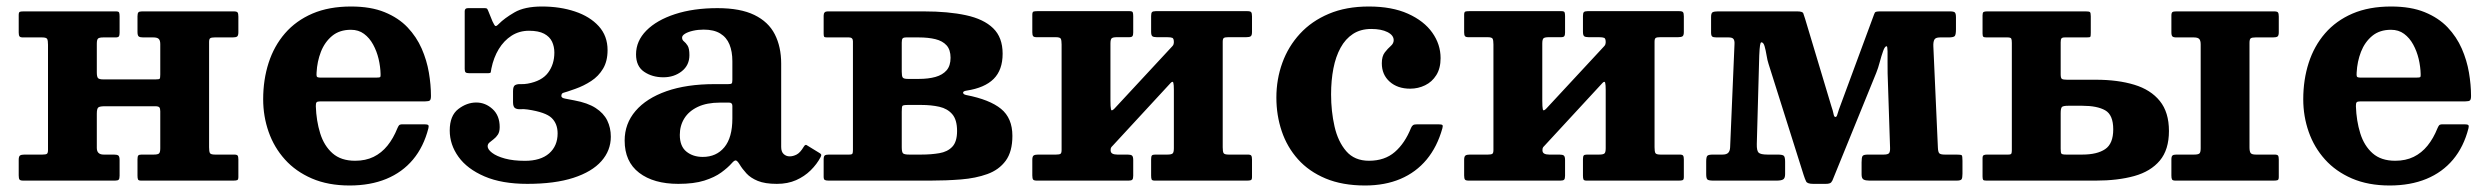

<svg xmlns="http://www.w3.org/2000/svg" viewBox="-20 -555 7654 590"><path d="M622.5 -102.5V-426Q622.5 -435.5 626.3 -437.7Q630 -440 639.5 -440H694.5Q704.5 -440 708.5 -442.7Q712.5 -445.5 712.5 -456V-504Q712.5 -513.5 710 -516.8Q707.5 -520 698.5 -520H416.5Q408 -520 405.3 -517Q402.5 -514 402.5 -505V-457Q402.5 -446 406.3 -443Q410 -440 420 -440H451.5Q463 -440 467.7 -435.5Q472.5 -431 472.5 -419.5V-326Q472.5 -315 470.6 -313Q468.7 -311 457.5 -311H297.5Q284 -311 280.8 -315.5Q277.5 -320 277.5 -332.5V-420.5Q277.5 -433.5 281.5 -436.7Q285.5 -440 297.5 -440H335Q343 -440 345.3 -443.2Q347.5 -446.5 347.5 -454.5V-504.5Q347.5 -513 346 -516.5Q344.5 -520 336.5 -520H53Q45 -520 41.2 -518.8Q37.5 -517.5 37.5 -509V-455Q37.5 -446.5 40 -443.2Q42.5 -440 50.5 -440H109.5Q122.5 -440 125 -435.2Q127.5 -430.5 127.5 -417.5V-94Q127.5 -84.5 124 -82.3Q120.5 -80 110.5 -80H55.5Q46 -80 41.7 -77.3Q37.5 -74.5 37.5 -64V-16Q37.5 -6.5 40 -3.2Q42.5 0 51.5 0H333.5Q342 0 344.8 -3Q347.5 -6 347.5 -15V-63Q347.5 -74 343.8 -77Q340 -80 330 -80H298.5Q277.5 -80 277.5 -100.5V-205.5Q277.5 -221.5 282.3 -225Q287 -228.5 302 -228.5H457Q466.7 -228.5 469.6 -225.2Q472.5 -222 472.5 -213V-99.5Q472.5 -86.5 468.5 -83.3Q464.5 -80 452.5 -80H415Q407 -80 404.8 -77Q402.5 -74 402.5 -65.5V-15.5Q402.5 -7.5 404 -3.8Q405.5 0 413.5 0H697Q705.5 0 709 -1.5Q712.5 -3 712.5 -11V-65Q712.5 -73.5 710.3 -76.8Q708 -80 699.5 -80H640.5Q627.5 -80 625 -84.8Q622.5 -89.5 622.5 -102.5Z M788.7 -250Q788.7 -197.5 805.5 -149.7Q822.2 -102 855.5 -65Q888.7 -28 938.5 -6.5Q988.3 15 1054.3 15Q1117.8 15 1167 -5.2Q1216.3 -25.5 1249.1 -64.7Q1282 -104 1296.5 -161.2Q1298.3 -168.3 1295.9 -170.6Q1293.5 -173 1284.5 -173H1217Q1208.7 -173 1206.1 -169.8Q1203.5 -166.5 1201.2 -161Q1188.7 -129.8 1170.6 -107.4Q1152.5 -85 1128 -73Q1103.5 -61 1071.3 -61Q1027.8 -61 1001.8 -84Q975.8 -107 963.9 -145.3Q952 -183.5 950.5 -228.7Q950.3 -237.7 952.8 -240.6Q955.3 -243.5 964.5 -243.5H1286.8Q1297.8 -243.5 1301 -246.5Q1304.3 -249.5 1304.3 -260.2Q1304.3 -294.2 1297.9 -332Q1291.5 -369.7 1275.8 -405.7Q1260 -441.7 1232.3 -471Q1204.5 -500.2 1161.9 -517.6Q1119.3 -535 1058.8 -535Q990.8 -535 940.1 -513.3Q889.5 -491.5 855.7 -452.5Q822 -413.5 805.4 -361.8Q788.7 -310 788.7 -250ZM966.3 -316.5Q955.3 -316.5 953.6 -319.6Q952 -322.8 952.8 -332Q954.5 -365.8 966.1 -395.8Q977.8 -425.7 1000.5 -444.6Q1023.3 -463.5 1058.3 -463.5Q1081.8 -463.5 1098.6 -451Q1115.5 -438.5 1126.6 -418.1Q1137.7 -397.8 1143.4 -373.9Q1149 -350 1149.5 -327.3Q1150 -319.8 1148 -318.1Q1146 -316.5 1135.7 -316.5Z M1605.5 -460.5 1645.5 -535Q1592 -535 1561 -517Q1530 -499 1512.8 -481.5Q1505.3 -473.7 1502.3 -475.1Q1499.3 -476.5 1493.3 -489.5L1480.5 -521Q1478.5 -526 1476.9 -528Q1475.3 -530 1470 -530H1418Q1408 -530 1408 -520.5V-343Q1408 -335 1411 -332.5Q1414 -330 1422.5 -330H1478Q1488 -330 1488.1 -333.2Q1488.3 -336.5 1490 -344.5Q1496.8 -378 1512.6 -404.1Q1528.5 -430.2 1552.1 -445.4Q1575.8 -460.5 1605.5 -460.5ZM1362 -154Q1362 -110.5 1388.9 -73.1Q1415.7 -35.8 1468.9 -12.9Q1522 10 1600.5 10Q1684.8 10 1741.9 -8.5Q1799 -27 1828 -59.8Q1857 -92.5 1857 -135Q1857 -162.3 1846 -184.8Q1835 -207.2 1810.4 -223.1Q1785.8 -239 1745 -246.5Q1728.5 -249.7 1716.8 -251.9Q1705 -254 1705 -260Q1705 -268.5 1712 -270.1Q1719 -271.7 1748 -282Q1774 -291.2 1796.6 -306Q1819.3 -320.7 1833.1 -343.9Q1847 -367 1847 -401Q1847 -444.7 1819.8 -474.6Q1792.5 -504.5 1746.8 -519.7Q1701 -535 1645.5 -535L1605.5 -460.5Q1635 -460.5 1652.1 -451.4Q1669.2 -442.2 1676.4 -427Q1683.5 -411.7 1683.5 -393.5Q1683.5 -357.5 1664.2 -331.6Q1645 -305.8 1601.5 -298Q1590.5 -296 1580 -296.5Q1569.5 -297 1563 -293.5Q1556.5 -290 1556.5 -275V-241Q1556.5 -226.5 1563 -222.6Q1569.5 -218.7 1579.8 -219.5Q1590 -220.2 1601.5 -218.5Q1657 -210.2 1675.2 -192.5Q1693.5 -174.7 1693.5 -145Q1693.5 -106.5 1667.4 -83.6Q1641.2 -60.8 1593 -60.8Q1557.3 -60.8 1531.6 -67.8Q1506 -74.8 1492.3 -85.3Q1478.5 -95.8 1478.5 -105.5Q1478.5 -112.3 1484 -117Q1489.5 -121.8 1497 -127.4Q1504.5 -133 1510 -141.5Q1515.5 -150 1515.5 -164.5Q1515.5 -200 1493.5 -220Q1471.5 -240 1443.5 -240Q1414.5 -240 1388.2 -219.8Q1362 -199.5 1362 -154Z M1899.5 -123Q1899.5 -58.2 1944 -24.1Q1988.5 10 2064.5 10Q2112.5 10 2144.4 -0.1Q2176.2 -10.2 2196.4 -25Q2216.5 -39.7 2228.7 -53.5Q2236.5 -62.5 2241 -62Q2245.5 -61.5 2252.5 -50.2Q2261 -36 2273.8 -22.1Q2286.5 -8.2 2308.6 0.9Q2330.8 10 2367 10H2367.5Q2400.5 10 2426.3 -1.4Q2452 -12.8 2471.1 -31.6Q2490.3 -50.5 2501.8 -72.5Q2504.3 -77.5 2503.5 -79.8Q2502.8 -82 2498.8 -84.5L2461.3 -107.5Q2457.8 -110.5 2455 -109.5Q2452.3 -108.5 2449.8 -104Q2439 -85.8 2428 -80.1Q2417 -74.5 2406.5 -74.5Q2396 -74.5 2388.3 -81.5Q2380.5 -88.5 2380.5 -103.5V-359.5Q2380.5 -411.2 2360.9 -449.6Q2341.3 -488 2298.1 -509Q2255 -530 2185 -530Q2110.7 -530 2054.4 -511.6Q1998 -493.2 1966.2 -461.1Q1934.5 -429 1934.5 -388Q1934.5 -351.2 1959.4 -334.4Q1984.2 -317.5 2018.5 -317.5Q2051.5 -317.5 2075 -336Q2098.5 -354.5 2098.5 -385.5Q2098.5 -406.2 2092.9 -414.9Q2087.3 -423.5 2081.6 -427.9Q2076 -432.2 2076 -439.5Q2076 -446 2085.4 -451.6Q2094.8 -457.2 2110 -460.6Q2125.3 -464 2142.5 -464Q2173.7 -464 2193.2 -452.1Q2212.7 -440.2 2221.6 -418.5Q2230.5 -396.7 2230.5 -367V-309.5Q2230.5 -300.5 2228.2 -298.5Q2226 -296.5 2217.5 -296.5H2176Q2090 -296.5 2028.1 -274.8Q1966.2 -253 1932.9 -214Q1899.5 -175 1899.5 -123ZM2069 -140.5Q2069 -169 2083 -191.4Q2097 -213.7 2124.5 -226.7Q2152 -239.7 2192.5 -239.7H2220.5Q2230.5 -239.7 2230.5 -229.7V-191Q2230.5 -132.3 2205.9 -102.5Q2181.3 -72.8 2139.5 -72.8Q2109.5 -72.8 2089.3 -89.1Q2069 -105.5 2069 -140.5Z M2589 -440Q2601 -440 2601 -428V-94Q2601 -86 2599.5 -83Q2598 -80 2589.5 -80H2527.5Q2518.5 -80 2514.7 -77.5Q2511 -75 2511 -65V-12Q2511 -4 2514.5 -2Q2518 0 2526.5 0H2838.5Q2887.5 0 2932.9 -3.6Q2978.3 -7.2 3014 -20.1Q3049.8 -33 3070.4 -61Q3091 -89 3091 -137.5Q3091 -192 3056.1 -220.5Q3021.3 -249 2949 -263Q2940 -265 2939.5 -269.9Q2939 -274.8 2950 -276.5Q3005.8 -285 3033.4 -312.5Q3061 -340 3061 -390Q3061 -440 3031.9 -468.2Q3002.8 -496.5 2948.4 -508.2Q2894 -520 2818.5 -520H2523Q2511 -520 2511 -507V-452Q2511 -444.5 2512.5 -442.2Q2514 -440 2521.5 -440ZM2751 -424Q2751 -433.5 2753.5 -436.7Q2756 -440 2765 -440H2803.5Q2832.8 -440 2854.6 -434.6Q2876.5 -429.2 2888.8 -415.6Q2901 -402 2901 -377.5Q2901 -353 2888.8 -338.9Q2876.5 -324.8 2854.6 -318.6Q2832.8 -312.5 2803.5 -312.5H2770Q2757 -312.5 2754 -316.8Q2751 -321 2751 -334.5ZM2751 -211.5Q2751 -226.5 2753 -229.5Q2755 -232.5 2770 -232.5H2811Q2841.5 -232.5 2866.5 -226.9Q2891.5 -221.2 2906.2 -204.1Q2921 -187 2921 -152.5Q2921 -119.3 2906.2 -103.9Q2891.5 -88.5 2866.5 -84.3Q2841.5 -80 2811 -80H2774Q2758.5 -80 2754.8 -84Q2751 -88 2751 -102.5Z M3737.3 -102.5V-426.7Q3737.3 -436.2 3741 -438.5Q3744.8 -440.7 3754.3 -440.7H3809.3Q3819.3 -440.7 3823.3 -443.5Q3827.3 -446.2 3827.3 -456.7V-504.7Q3827.3 -514.2 3824.8 -517.5Q3822.3 -520.7 3813.3 -520.7H3531.3Q3522.8 -520.7 3520 -517.7Q3517.3 -514.7 3517.3 -505.7V-457.7Q3517.3 -446.7 3521 -443.7Q3524.8 -440.7 3534.8 -440.7H3566.2Q3577.7 -440.7 3582.5 -438.7Q3587.2 -436.7 3587.2 -425.2Q3587.2 -423.2 3586.4 -419.6Q3585.5 -416 3582.7 -413.2L3404.8 -221.5Q3395.5 -211.8 3393.9 -219.1Q3392.3 -226.5 3392.3 -246V-421.2Q3392.3 -434.2 3396.3 -437.5Q3400.3 -440.7 3412.3 -440.7H3449.8Q3457.8 -440.7 3460 -444Q3462.3 -447.2 3462.3 -455.2V-505.2Q3462.3 -513.7 3460.8 -517.2Q3459.3 -520.7 3451.3 -520.7H3167.7Q3159.7 -520.7 3156 -519.5Q3152.2 -518.2 3152.2 -509.7V-455.7Q3152.2 -447.2 3154.7 -444Q3157.2 -440.7 3165.2 -440.7H3224.2Q3237.2 -440.7 3239.7 -436Q3242.2 -431.2 3242.2 -418.2V-94Q3242.2 -84.5 3238.7 -82.3Q3235.2 -80 3225.2 -80H3170.2Q3160.7 -80 3156.5 -77.3Q3152.2 -74.5 3152.2 -64V-16Q3152.2 -6.5 3154.7 -3.2Q3157.2 0 3166.2 0H3448.3Q3456.8 0 3459.5 -3Q3462.3 -6 3462.3 -15V-63Q3462.3 -74 3458.5 -77Q3454.8 -80 3444.8 -80H3413.3Q3403.8 -80 3398.3 -83Q3392.8 -86 3392.8 -93.5Q3392.8 -100 3395.1 -102.9Q3397.5 -105.8 3400.8 -109L3577.2 -300Q3584 -307 3585.6 -300.6Q3587.2 -294.2 3587.2 -279.5V-99.5Q3587.2 -86.5 3583.2 -83.3Q3579.2 -80 3567.2 -80H3529.8Q3521.8 -80 3519.5 -77Q3517.3 -74 3517.3 -65.5V-15.5Q3517.3 -7.5 3518.8 -3.8Q3520.3 0 3528.3 0H3811.8Q3820.3 0 3823.8 -1.5Q3827.3 -3 3827.3 -11V-65Q3827.3 -73.5 3825 -76.8Q3822.8 -80 3814.3 -80H3755.3Q3742.3 -80 3739.8 -84.8Q3737.3 -89.5 3737.3 -102.5Z M3902.2 -255Q3902.2 -200.7 3918.6 -152Q3935 -103.2 3968.6 -65.6Q4002.2 -28 4053.6 -6.5Q4105 15 4174.8 15Q4235.8 15 4283.5 -5.2Q4331.3 -25.5 4363.9 -64.7Q4396.5 -104 4412.3 -160.7Q4414.5 -168.5 4412.4 -170.7Q4410.3 -173 4399.8 -173H4335.2Q4326 -173 4322.4 -170.6Q4318.7 -168.2 4316 -162Q4297.2 -114.8 4266.1 -87.9Q4235 -61 4186.8 -61Q4142.3 -61 4116.9 -90.4Q4091.5 -119.8 4080.9 -166.4Q4070.3 -213 4070.3 -265Q4070.3 -308 4077.4 -344.5Q4084.5 -381 4099.4 -408.2Q4114.3 -435.5 4137.6 -450.7Q4161 -466 4193.8 -466Q4224.5 -466 4243.6 -456.4Q4262.7 -446.7 4262.7 -431.5Q4262.7 -421.5 4253.6 -413.6Q4244.5 -405.7 4235.4 -394Q4226.2 -382.2 4226.2 -360.5Q4226.2 -325.5 4250.4 -304Q4274.5 -282.5 4313.3 -282.5Q4337.8 -282.5 4359.1 -292.9Q4380.5 -303.2 4393.6 -324.1Q4406.8 -345 4406.8 -376.5Q4406.8 -418.7 4381.3 -454.7Q4355.8 -490.8 4306.5 -512.9Q4257.3 -535 4186.3 -535Q4116.5 -535 4063.5 -512.6Q4010.5 -490.3 3974.6 -451.2Q3938.7 -412.2 3920.5 -361.9Q3902.2 -311.5 3902.2 -255Z M5064.3 -102.5V-426.7Q5064.3 -436.2 5068 -438.5Q5071.8 -440.7 5081.3 -440.7H5136.3Q5146.3 -440.7 5150.3 -443.5Q5154.3 -446.2 5154.3 -456.7V-504.7Q5154.3 -514.2 5151.8 -517.5Q5149.3 -520.7 5140.3 -520.7H4858.3Q4849.8 -520.7 4847 -517.7Q4844.3 -514.7 4844.3 -505.7V-457.7Q4844.3 -446.7 4848 -443.7Q4851.8 -440.7 4861.8 -440.7H4893.2Q4904.7 -440.7 4909.5 -438.7Q4914.2 -436.7 4914.2 -425.2Q4914.2 -423.2 4913.4 -419.6Q4912.5 -416 4909.7 -413.2L4731.8 -221.5Q4722.5 -211.8 4720.9 -219.1Q4719.3 -226.5 4719.3 -246V-421.2Q4719.3 -434.2 4723.3 -437.5Q4727.3 -440.7 4739.3 -440.7H4776.8Q4784.8 -440.7 4787 -444Q4789.3 -447.2 4789.3 -455.2V-505.2Q4789.3 -513.7 4787.8 -517.2Q4786.3 -520.7 4778.3 -520.7H4494.7Q4486.7 -520.7 4483 -519.5Q4479.2 -518.2 4479.2 -509.7V-455.7Q4479.2 -447.2 4481.7 -444Q4484.2 -440.7 4492.2 -440.7H4551.2Q4564.2 -440.7 4566.7 -436Q4569.2 -431.2 4569.2 -418.2V-94Q4569.2 -84.5 4565.7 -82.3Q4562.2 -80 4552.2 -80H4497.2Q4487.7 -80 4483.5 -77.3Q4479.2 -74.5 4479.2 -64V-16Q4479.2 -6.5 4481.7 -3.2Q4484.2 0 4493.2 0H4775.3Q4783.8 0 4786.5 -3Q4789.3 -6 4789.3 -15V-63Q4789.3 -74 4785.5 -77Q4781.8 -80 4771.8 -80H4740.3Q4730.8 -80 4725.3 -83Q4719.8 -86 4719.8 -93.5Q4719.8 -100 4722.1 -102.9Q4724.5 -105.8 4727.8 -109L4904.2 -300Q4911 -307 4912.6 -300.6Q4914.2 -294.2 4914.2 -279.5V-99.5Q4914.2 -86.5 4910.2 -83.3Q4906.2 -80 4894.2 -80H4856.8Q4848.8 -80 4846.5 -77Q4844.3 -74 4844.3 -65.5V-15.5Q4844.3 -7.5 4845.8 -3.8Q4847.3 0 4855.3 0H5138.8Q5147.3 0 5150.8 -1.5Q5154.3 -3 5154.3 -11V-65Q5154.3 -73.5 5152 -76.8Q5149.8 -80 5141.3 -80H5082.3Q5069.3 -80 5066.8 -84.8Q5064.3 -89.5 5064.3 -102.5Z M5292 -440Q5303.5 -440 5307 -435Q5310.5 -430 5310 -420L5296.5 -102Q5296 -91 5290.7 -85.5Q5285.5 -80 5273 -80H5244Q5230.5 -80 5226.8 -76.5Q5223 -73 5223 -59V-20Q5223 -6.5 5227 -3.2Q5231 0 5245 0H5439.5Q5453 0 5459.2 -3.5Q5465.5 -7 5465.5 -20V-58Q5465.5 -73 5461.2 -76.5Q5457 -80 5442.5 -80H5411.5Q5390 -80 5384 -86Q5378 -92 5378.5 -112.5L5386 -384Q5387 -407.5 5388.5 -416.2Q5390 -425 5392.5 -425Q5399 -425 5402.5 -412.7Q5406 -400.5 5408.5 -385Q5411 -369.5 5414.5 -359L5522.5 -17Q5526.5 -4.5 5530.2 2.8Q5534 10 5552 10H5590Q5603 10 5607 5.5Q5611 1 5614 -8L5745.5 -331Q5751.3 -345.2 5756.4 -364.5Q5761.5 -383.7 5766.8 -398.4Q5772 -413 5777.5 -413Q5780 -413 5780.3 -397.5Q5780.5 -382 5780.3 -362.2Q5780 -342.5 5780.5 -329.5L5788 -101Q5788.5 -89 5785 -84.5Q5781.5 -80 5768.5 -80H5720.5Q5706 -80 5703.3 -75.3Q5700.5 -70.5 5700.5 -56V-19Q5700.5 -6.5 5706.8 -3.2Q5713 0 5724.5 0H5992.5Q6005 0 6007.8 -4.2Q6010.5 -8.5 6010.5 -21V-61Q6010.5 -75.5 6008.3 -77.8Q6006 -80 5991.5 -80H5956Q5942.5 -80 5939 -84.3Q5935.5 -88.5 5935 -101L5921 -413Q5920.5 -426 5924 -433Q5927.5 -440 5941.5 -440H5967.5Q5983.5 -440 5987 -444.5Q5990.5 -449 5990.5 -465V-502Q5990.5 -513.5 5987 -516.8Q5983.5 -520 5972.5 -520H5757.5Q5743.5 -520 5741.5 -516.5Q5739.5 -513 5736 -503L5631 -219Q5627 -206.5 5625.3 -201Q5623.5 -195.5 5620 -195.5Q5616 -195.5 5614.3 -205Q5612.5 -214.5 5607.5 -229L5527 -497Q5523.5 -508.5 5521.3 -514.2Q5519 -520 5502.5 -520H5259Q5248 -520 5243 -517.5Q5238 -515 5238 -503V-455Q5238 -445.5 5241.5 -442.7Q5245 -440 5255 -440Z M6742.5 -99.5Q6742.5 -86.5 6738.5 -83.3Q6734.5 -80 6722.5 -80H6667.8Q6659 -80 6655.8 -77.1Q6652.5 -74.3 6652.5 -64.8V-15.8Q6652.5 -7 6654.5 -3.5Q6656.5 0 6665 0H6967Q6975.5 0 6979 -1.5Q6982.5 -3 6982.5 -11V-65Q6982.5 -73.5 6980.3 -76.8Q6978 -80 6969.5 -80H6911.9Q6899.3 -80 6895.9 -84.9Q6892.5 -89.8 6892.5 -102.5V-423.2Q6892.5 -434.6 6896.4 -437.3Q6900.3 -440 6911 -440H6964.5Q6974.5 -440 6978.5 -442.7Q6982.5 -445.5 6982.5 -456V-504Q6982.5 -513.5 6980 -516.8Q6977.5 -520 6968.5 -520H6667.3Q6659 -520 6655.8 -517.9Q6652.5 -515.8 6652.5 -507V-456Q6652.5 -446.2 6655.6 -443.1Q6658.8 -440 6667.8 -440H6721.5Q6733.5 -440 6738 -435.3Q6742.5 -430.6 6742.5 -418.5ZM6083.7 0H6420Q6488 0 6538.5 -14.1Q6589 -28.2 6617 -61.6Q6645 -95 6645 -152.5Q6645 -210 6617 -244.6Q6589 -279.3 6538.5 -294.6Q6488 -310 6420 -310H6331.8Q6320 -310 6316.1 -312.5Q6312.3 -315 6312.3 -326.3V-425Q6312.3 -433.5 6314.5 -436.7Q6316.8 -440 6324.8 -440H6391.8Q6402.3 -440 6403.5 -442Q6404.8 -444 6404.8 -454.5V-505Q6404.8 -516 6402 -518Q6399.3 -520 6389.3 -520H6085.7Q6078.2 -520 6075.2 -518Q6072.2 -516 6072.2 -508V-452Q6072.2 -444 6074.7 -442Q6077.2 -440 6084.7 -440H6149.2Q6158.7 -440 6160.5 -436.2Q6162.2 -432.5 6162.2 -423V-93.5Q6162.2 -86 6160.7 -83Q6159.2 -80 6151.2 -80H6086.2Q6079.7 -80 6076 -78.3Q6072.2 -76.5 6072.2 -69V-13Q6072.2 -5 6074 -2.5Q6075.7 0 6083.7 0ZM6378.8 -80H6328.8Q6316.8 -80 6314.5 -83Q6312.3 -86 6312.3 -98V-207.2Q6312.3 -222.7 6316.3 -226.4Q6320.3 -230 6335.5 -230H6378.8Q6424.5 -230 6449.1 -216Q6473.8 -202 6473.8 -157.5Q6473.8 -113.5 6449.1 -96.8Q6424.5 -80 6378.8 -80Z M7057.7 -250Q7057.7 -197.5 7074.5 -149.7Q7091.2 -102 7124.5 -65Q7157.7 -28 7207.5 -6.5Q7257.3 15 7323.3 15Q7386.8 15 7436 -5.2Q7485.3 -25.5 7518.1 -64.7Q7551 -104 7565.5 -161.2Q7567.3 -168.3 7564.9 -170.6Q7562.5 -173 7553.5 -173H7486Q7477.7 -173 7475.1 -169.8Q7472.5 -166.5 7470.2 -161Q7457.7 -129.8 7439.6 -107.4Q7421.5 -85 7397 -73Q7372.5 -61 7340.3 -61Q7296.8 -61 7270.8 -84Q7244.8 -107 7232.9 -145.3Q7221 -183.5 7219.5 -228.7Q7219.3 -237.7 7221.8 -240.6Q7224.3 -243.5 7233.5 -243.5H7555.8Q7566.8 -243.5 7570 -246.5Q7573.3 -249.5 7573.3 -260.2Q7573.3 -294.2 7566.9 -332Q7560.5 -369.7 7544.8 -405.7Q7529 -441.7 7501.3 -471Q7473.5 -500.2 7430.9 -517.6Q7388.3 -535 7327.8 -535Q7259.8 -535 7209.1 -513.3Q7158.5 -491.5 7124.7 -452.5Q7091 -413.5 7074.4 -361.8Q7057.7 -310 7057.7 -250ZM7235.3 -316.5Q7224.3 -316.5 7222.6 -319.6Q7221 -322.8 7221.8 -332Q7223.5 -365.8 7235.1 -395.8Q7246.8 -425.7 7269.5 -444.6Q7292.3 -463.5 7327.3 -463.5Q7350.8 -463.5 7367.6 -451Q7384.5 -438.5 7395.6 -418.1Q7406.7 -397.8 7412.4 -373.9Q7418 -350 7418.5 -327.3Q7419 -319.8 7417 -318.1Q7415 -316.5 7404.7 -316.5Z"/></svg>

Font: Besley
Style: Regular
Weight: 400
Designer: Owen Earl
Foundry: indestructible type*
Version: Version 4.000